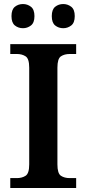

<svg xmlns="http://www.w3.org/2000/svg" viewBox="-20 -933 430 953"><path d="M31 0V-49H64Q89 -49 107 -60.5Q125 -72 125 -117V-597Q125 -642 107 -653.5Q89 -665 64 -665H31V-714H358V-665H326Q300 -665 282.5 -653.5Q265 -642 265 -597V-117Q265 -72 282.5 -60.5Q300 -49 326 -49H358V0ZM294 -793Q271 -793 254 -806.5Q237 -820 237 -853Q237 -886 254 -899.5Q271 -913 294 -913Q316 -913 333.5 -899.5Q351 -886 351 -853Q351 -820 333.5 -806.5Q316 -793 294 -793ZM94 -793Q71 -793 54 -806.5Q37 -820 37 -853Q37 -886 54 -899.5Q71 -913 94 -913Q116 -913 133.5 -899.5Q151 -886 151 -853Q151 -820 133.5 -806.5Q116 -793 94 -793Z"/></svg>

Font: Noto Naskh Arabic UI Semi
Style: Bold
Weight: 700
Designer: Monotype Design Team, David Williams, Mohamad Dakak and Nizar Qandah
Foundry: Monotype Imaging Inc.
Version: Version 2.014; ttfautohint (v1.8.4.7-5d5b)